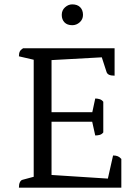

<svg xmlns="http://www.w3.org/2000/svg" viewBox="-20 -863 640 883"><path d="M67 0Q67 -16 71.5 -25Q76 -34 83 -36L150 -54L135 -38V-602L149 -585L67 -604Q67 -618 71 -626Q75 -634 86 -641H507V-515Q491 -515 482 -519Q473 -523 470 -532L445 -609L459 -600L206 -586L217 -599V-340L207 -347H416L403 -340L418 -410Q428 -410 438 -407Q448 -404 455 -395V-254Q448 -245 438 -242.5Q428 -240 418 -240L402 -312L416 -303H207L217 -312V-48L207 -59L486 -41L473 -28L500 -148Q514 -148 522.5 -144Q531 -140 538 -132V0ZM312.4 -747.1Q289.2 -747.1 276.6 -760.1Q264 -773.2 264 -794.5Q264 -815.8 279 -829.3Q294 -842.9 312.4 -842.9Q335.6 -842.9 348.7 -829.8Q361.7 -816.7 361.7 -794.5Q361.7 -774.2 346.7 -760.6Q331.7 -747.1 312.4 -747.1Z"/></svg>

Font: Petrona
Style: Regular
Weight: 400
Designer: Ringo R. Seeber
Foundry: Ringo R. Seeber
Version: Version 2.001; ttfautohint (v1.8.3)